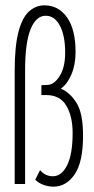

<svg xmlns="http://www.w3.org/2000/svg" viewBox="-20 -689 353 719"><path d="M180 10Q162 10 143.5 3.5Q125 -3 112 -16L130 -52Q149 -29 178 -29Q211 -29 231.5 -70.5Q252 -112 252 -191Q252 -253 228.5 -293Q205 -333 153 -333H135V-370L157 -371Q182 -371 203 -403.5Q224 -436 224 -492Q224 -555 204.5 -592.5Q185 -630 151 -630Q115 -630 94.5 -579.5Q74 -529 74 -425V0H35V-423Q35 -515 49 -569Q63 -623 88.5 -646Q114 -669 146 -669Q199 -669 231 -624Q263 -579 263 -494Q263 -447 247.5 -410.5Q232 -374 208 -357Q243 -342 267 -303Q291 -264 291 -181Q291 -82 259.5 -36Q228 10 180 10Z"/></svg>

Font: Inconsolata ExtraCondensed Light
Style: Regular
Weight: 300
Width: 2
Monospace: yes
Designer: Raph Levien, Cyreal, Brenton Simpson
Foundry: Raph Levien, Cyreal, Google
Version: Version 3.100; ttfautohint (v1.8.4.7-5d5b)